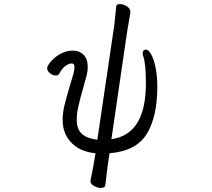

<svg xmlns="http://www.w3.org/2000/svg" viewBox="-20 -734 1040 941"><path d="M501 135Q497 164 496 174Q495 187 474 187Q457 187 440 177Q423 167 423 153L424 148Q439 77 444 41L448 17Q373 10 330 -34.5Q287 -79 287 -146Q287 -180 295.5 -216Q304 -252 322 -312Q333 -347 340 -373Q345 -392 345 -406Q345 -423 332 -423Q316 -423 299.5 -410Q283 -397 270 -372Q265 -364 254 -364Q239 -364 225 -375Q211 -386 211 -400Q211 -410 228.5 -431.5Q246 -453 275 -469.5Q304 -486 338 -486Q369 -486 389.5 -465.5Q410 -445 410 -406Q410 -385 405 -366L388 -304Q372 -248 364 -212.5Q356 -177 356 -147Q356 -99 383 -76.5Q410 -54 457 -49L540 -610Q543 -633 550 -704Q551 -714 567 -714Q584 -714 601.5 -703Q619 -692 619 -676V-672L604 -585L526 -52Q695 -75 695 -325Q695 -424 682 -458Q679 -467 679 -473Q679 -481 683.5 -486Q688 -491 695 -491Q708 -491 721.5 -466.5Q735 -442 743 -400.5Q751 -359 751 -310Q751 -160 698.5 -76.5Q646 7 517 17L509 68Q506 86 504.5 103.5Q503 121 501 135Z"/></svg>

Font: Fusion Kai T
Style: Regular
Weight: 400
Designer: Fontworks Inc.
Version: Version 24.134;May 13, 2024